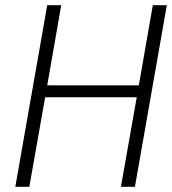

<svg xmlns="http://www.w3.org/2000/svg" viewBox="-20 -720 663 740"><path d="M162 -700H216L162 -391H515L569 -700H623L500 0H446L507 -345H154L93 0H39Z"/></svg>

Font: Niramit ExtraLight
Style: Italic
Weight: 200
Italic angle: -10°
Designer: Katatrad Aksorn Co.,Ltd.
Foundry: Cadson Demak Co.,Ltd.
Version: Version 1.000; ttfautohint (v1.6)